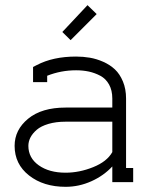

<svg xmlns="http://www.w3.org/2000/svg" viewBox="-20 -699 575 737"><path d="M251 -544.9 219.2 -576.2 315.9 -679.2 351.1 -645ZM491.2 0H411.1V-60.1Q377.9 -24.4 330.6 -3.2Q283.2 18.1 231.9 18.1Q147 18.1 91.6 -25.4Q36.1 -68.8 36.1 -139.2Q36.1 -200.7 88.1 -243.4Q140.1 -286.1 231.9 -286.1H411.1V-320.8Q411.1 -352.1 398.7 -374.5Q386.2 -397 365 -408.2Q343.8 -419.4 321 -424.3Q298.3 -429.2 272 -429.2Q213.9 -429.2 161.1 -408.2V-383.8H106.9V-441.9L121.1 -449.2Q183.6 -481.9 272 -481.9Q299.3 -481.9 325 -477.5Q350.6 -473.1 376.5 -461.7Q402.3 -450.2 421.1 -432.6Q439.9 -415 451.9 -386.2Q463.9 -357.4 463.9 -320.8V-54.2H491.2ZM231.9 -231.9Q194.8 -231.9 166 -223.4Q137.2 -214.8 121.1 -200.9Q105 -187 96.9 -171.4Q88.9 -155.8 88.9 -139.2Q88.9 -92.8 128.7 -64.5Q168.5 -36.1 231.9 -36.1Q284.7 -36.1 337.6 -57.4Q390.6 -78.6 411.1 -115.2V-231.9Z"/></svg>

Font: Rawengulk
Style: Demibold
Weight: 600
Version: Version 0.92